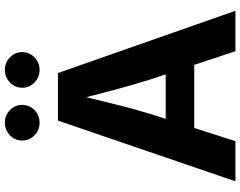

<svg xmlns="http://www.w3.org/2000/svg" viewBox="-119 -866 985 787"><g transform="rotate(-90 373.5 -472.5)"><path d="M23.8 0 272.7 -727.5H467.6L722.8 0H557.1L440.5 -351Q419.3 -418.9 397.7 -499.9Q376.1 -580.8 352.2 -676.2H384.5Q361.3 -580.3 341.1 -499Q320.9 -417.6 300.8 -351L188.4 0ZM179.3 -168.8V-285.8H567.3V-168.8ZM480.5 -802.7Q450.2 -802.7 428.8 -823.6Q407.3 -844.6 407.3 -873.9Q407.3 -903.5 428.8 -924.2Q450.2 -945 480.5 -945Q510.7 -945 532 -924.2Q553.4 -903.5 553.4 -874Q553.4 -844.5 532 -823.6Q510.7 -802.7 480.5 -802.7ZM264.1 -802.7Q233.8 -802.7 212.4 -823.6Q190.9 -844.6 190.9 -873.9Q190.9 -903.5 212.4 -924.2Q233.8 -945 264.1 -945Q294.4 -945 315.7 -924.2Q337 -903.5 337 -874Q337 -844.5 315.7 -823.6Q294.4 -802.7 264.1 -802.7Z"/></g></svg>

Font: Inter Variable LoSnoCo
Style: Regular
Weight: 400
Designer: Rasmus Andersson
Foundry: rsms
Version: Version 4.000;git-a52131595; featfreeze: case,dlig,ss01,ss02